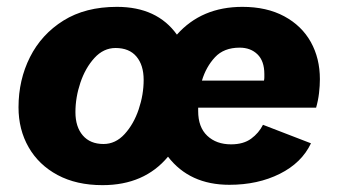

<svg xmlns="http://www.w3.org/2000/svg" viewBox="-20 -530 987 560"><path d="M279 10Q203 10 148 -19.5Q93 -49 63.5 -100.5Q34 -152 34 -217Q34 -297 67.5 -363.5Q101 -430 165 -470Q229 -510 321 -510Q438 -510 496 -429Q568 -510 687 -510Q758 -510 809 -482.5Q860 -455 886.5 -407.5Q913 -360 913 -299Q913 -280 910.5 -258.5Q908 -237 902 -216H558Q558 -213 558 -206Q558 -159 584.5 -134Q611 -109 654 -109Q690 -109 712.5 -125.5Q735 -142 747 -166L887 -112Q860 -55 796 -23Q732 9 649 9Q533 9 470 -73Q401 10 279 10ZM569 -295H750Q751 -300 751 -304.5Q751 -309 751 -314Q751 -352 731 -371.5Q711 -391 679 -391Q633 -391 607 -363Q581 -335 569 -295ZM282 -110Q317 -110 343.5 -139Q370 -168 384.5 -211Q399 -254 399 -297Q399 -340 378 -365Q357 -390 317 -390Q282 -390 255.5 -361Q229 -332 214.5 -289Q200 -246 200 -203Q200 -160 221.5 -135Q243 -110 282 -110Z"/></svg>

Font: Work Sans
Style: Bold Italic
Weight: 700
Italic angle: -13°
Designer: Wei Huang
Foundry: Wei Huang
Version: Version 2.010; ttfautohint (v1.8.3)